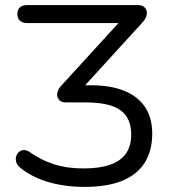

<svg xmlns="http://www.w3.org/2000/svg" viewBox="-20 -725 680 754"><path d="M312 8.9Q233.1 8.9 167.9 -10.7Q102.8 -30.4 59.8 -66.3Q48.2 -75.1 44.4 -86.6Q40.5 -98 43 -109Q45.5 -119.9 53.1 -127.2Q60.7 -134.4 71.8 -135.6Q83 -136.8 96.2 -128Q141.4 -96 192.5 -79.8Q243.6 -63.5 307.3 -63.5Q372.3 -63.5 413.6 -78.5Q454.9 -93.4 475.1 -122.9Q495.2 -152.5 495.2 -196Q495.2 -239.5 476.8 -267.5Q458.3 -295.6 418.7 -309.3Q379.1 -322.9 315.1 -322.9H237.1Q224.4 -322.9 216.6 -328.8Q208.8 -334.6 205.9 -344.4Q202.9 -354.1 206.3 -365.3Q209.7 -376.6 219.5 -387.3L468.3 -659.7V-634.5H86.6Q68.1 -634.5 58.1 -644Q48.1 -653.5 48.1 -670Q48.1 -687 58.1 -696Q68.1 -705 86.6 -705H522.7Q535.8 -705 544.3 -698.9Q552.8 -692.9 555.5 -683Q558.2 -673 554.3 -660.6Q550.3 -648.2 538.7 -636L293.3 -367.1L280.6 -390.1H338.2Q413.6 -390.1 467.2 -368.7Q520.7 -347.3 549.2 -305.2Q577.8 -263 577.8 -199.5Q577.8 -134.1 549.1 -87.3Q520.4 -40.4 461.6 -15.7Q402.7 8.9 312 8.9Z"/></svg>

Font: Nunito ExtraLight
Style: Regular
Weight: 200
Designer: Vernon Adams
Foundry: Vernon Adams
Version: Version 3.602